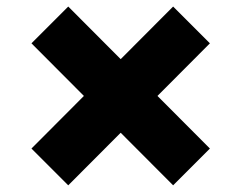

<svg xmlns="http://www.w3.org/2000/svg" viewBox="-20 -554 730 581"><path d="M503.9 6.8 345.2 -152.3 186.5 6.8 75.2 -104.5 233.9 -263.7 75.2 -422.9 186.5 -534.2 345.2 -375 503.9 -534.2 615.2 -422.9 456.5 -263.7 615.2 -104.5Z"/></svg>

Font: Wanted Sans Black
Style: Regular
Weight: 900
Designer: Original Design by Kil Hyung-jin and Kang Hanbin, Wanted Lab, Inc; Hangeul from Source Han Sans by Jang Soo-young and Ka
Foundry: Wanted Lab, Inc.
Version: Version 1.003